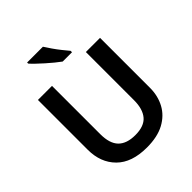

<svg xmlns="http://www.w3.org/2000/svg" viewBox="-254 -1091 1255 1255"><g transform="rotate(-45 374.0 -463.5)"><path d="M661 -252Q661 -178 629 -118.5Q597 -59 533 -24.5Q469 10 371 10Q232 10 159.5 -62.5Q87 -135 87 -254V-714H217V-268Q217 -181 256.5 -141Q296 -101 375 -101Q457 -101 493.5 -144Q530 -187 530 -269V-714H661ZM356 -937Q370 -915 389 -887.5Q408 -860 428.5 -834.5Q449 -809 465 -790V-777H379Q361 -790 337 -809.5Q313 -829 288.5 -851Q264 -873 243 -893Q222 -913 210 -927V-937Z"/></g></svg>

Font: Noto Sans Javanese SemiBold
Style: Regular
Weight: 600
Version: Version 2.004